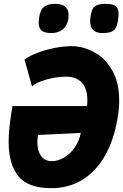

<svg xmlns="http://www.w3.org/2000/svg" viewBox="-20 -971 642 1002"><path d="M602 -445.5Q602 -402 593 -350Q574 -240 528 -158.8Q482 -77.5 411 -33.2Q340 11 247.5 11Q126 11 75.5 -52Q25 -115 25 -230.5Q25 -302 45 -417.5H434.5Q436 -432.5 436 -446Q436 -509.5 406.5 -540.2Q377 -571 326.5 -571Q275.5 -571 222.2 -556Q169 -541 147 -520L108 -660.5Q132 -678.5 174 -694.8Q216 -711 264.2 -720.5Q312.5 -730 354 -730Q411 -730 468.2 -700.5Q525.5 -671 563.8 -607Q602 -543 602 -445.5ZM175 -227.5Q175 -183.5 194.5 -156.8Q214 -130 249.5 -130Q283 -130 315.5 -149.5Q348 -169 371 -202.8Q394 -236.5 401.5 -277.5L178.5 -266.5Q175 -247.5 175 -227.5ZM182 -852.5Q182 -863 184.5 -880.5Q190.5 -921.5 211.5 -936.2Q232.5 -951 266 -951Q304.5 -951 321.2 -935.8Q338 -920.5 338 -892Q338 -879.5 336 -869Q330 -834.5 306.2 -816.5Q282.5 -798.5 249 -798.5Q212.5 -798.5 197.2 -811.2Q182 -824 182 -852.5ZM450.5 -861Q450.5 -871.5 453.5 -891.5Q457.5 -914.5 465.2 -927Q473 -939.5 488.8 -945.2Q504.5 -951 532 -951Q570 -951 584.5 -938.5Q599 -926 599 -899.5Q599 -887 595.5 -863.5Q591.5 -836.5 582 -822.5Q572.5 -808.5 556.8 -803.5Q541 -798.5 515 -798.5Q450.5 -798.5 450.5 -861Z"/></svg>

Font: JuliaMono Black
Style: Italic
Weight: 900
Italic angle: -9°
Monospace: yes
Designer: cormullion
Foundry: corm
Version: Version 0.057; ttfautohint (v1.8.4)